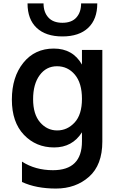

<svg xmlns="http://www.w3.org/2000/svg" viewBox="-20 -844 683 1113"><path d="M455.1 -469.7V-554.7H573.2V-23.4Q573.2 112.3 496.1 180.7Q418.9 249 304.2 249Q189.5 249 107.4 210.9V92.8Q184.6 142.6 287.1 142.6Q455.1 142.6 455.1 -24.4V-77.1Q399.4 10.7 293.9 10.7Q188.5 10.7 118.7 -62.5Q48.8 -135.7 48.8 -266.6Q48.8 -397.5 115.2 -480Q181.6 -562.5 292 -562.5Q402.3 -562.5 455.1 -469.7ZM139.6 -824.2H232.4Q232.4 -773.4 260.3 -742.7Q288.1 -711.9 341.8 -711.9Q395.5 -711.9 422.9 -742.7Q450.2 -773.4 450.2 -824.2H543.9Q543.9 -732.4 491.2 -682.6Q438.5 -632.8 341.8 -632.8Q245.1 -632.8 192.4 -682.6Q139.6 -732.4 139.6 -824.2ZM210 -408.2Q171.9 -356.4 171.9 -269Q171.9 -181.6 212.4 -134.8Q252.9 -87.9 311.5 -87.9Q370.1 -87.9 412.6 -133.8Q455.1 -179.7 455.1 -271Q455.1 -362.3 414.1 -411.1Q373 -460 310.5 -460Q248 -460 210 -408.2Z"/></svg>

Font: GenEi M Gothic v2 Medium
Style: Regular
Weight: 500
Version: Version 2.0